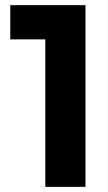

<svg xmlns="http://www.w3.org/2000/svg" viewBox="-20 -726 418 746"><path d="M156 0V-706H312V0ZM20 -573V-706H302V-573Z"/></svg>

Font: Outfit
Style: Bold
Weight: 700
Designer: Rodrigo Fuenzalida
Foundry: fragTYPE
Version: Version 1.100;gftools[0.9.27]